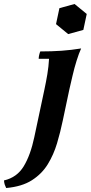

<svg xmlns="http://www.w3.org/2000/svg" viewBox="-129 -718 455 963"><path d="M-98 225Q-102 217 -105 208.5Q-108 200 -109 187Q-44 172 -10 116Q24 60 43 -30L94 -270Q102 -307 108.5 -346Q115 -385 117 -423H65Q65 -431 67.5 -442Q70 -453 73 -460Q131 -460 180 -463.5Q229 -467 278 -475Q267 -451 255.5 -414.5Q244 -378 235 -339Q226 -300 219 -270L186 -114Q174 -56 157 1Q140 58 110.5 106Q81 154 31 186Q-19 218 -98 225ZM245 -698 306 -648 289 -568 213 -547 152 -597 169 -677Z"/></svg>

Font: Poltawski Nowy
Style: Bold Italic
Weight: 700
Italic angle: -12°
Designer: Adam Pótawski, Mateusz Machalski, Borys Kosmynka, Ania Wieluska
Foundry: Capitalics.wtf
Version: Version 1.001;gftools[0.9.25]